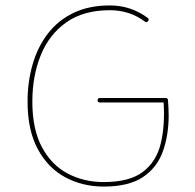

<svg xmlns="http://www.w3.org/2000/svg" viewBox="-20 -686 718 707"><path d="M339.4 -316.9Q339.4 -325.2 348.1 -325.2H590.3Q597.7 -325.2 598.6 -317.4Q599.6 -303.2 600.3 -289.6Q601.1 -275.9 601.1 -262.2Q601.1 -187 579.3 -127.4Q557.6 -67.9 505.6 -33.4Q453.6 1 361.8 1Q284.2 1 220.7 -33Q157.2 -66.9 119.4 -136.5Q81.5 -206.1 81.5 -312Q81.5 -384.3 99.9 -448.2Q118.2 -512.2 155.5 -561.3Q192.9 -610.4 250 -638.2Q307.1 -666 384.8 -666Q461.9 -666 523.9 -620.1Q530.3 -615.2 525.4 -608.4Q520 -601.6 513.7 -606.4Q457.5 -648.4 384.8 -648.4Q287.1 -648.4 223.9 -603.5Q160.6 -558.6 129.9 -482.2Q99.1 -405.8 99.1 -312Q99.1 -210 134.3 -144.3Q169.4 -78.6 229 -47.1Q288.6 -15.6 361.8 -15.6Q457 -15.6 506.3 -53.2Q555.7 -90.8 571.8 -157Q587.9 -223.1 582.5 -308.6H348.1Q339.4 -308.6 339.4 -316.9Z"/></svg>

Font: Mikhak-FD Thin
Style: Regular
Weight: 100
Designer: Amin Abedi
Version: Version 3.2